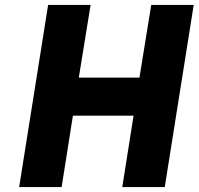

<svg xmlns="http://www.w3.org/2000/svg" viewBox="-20 -762 809 782"><path d="M176 -742H349L301 -446H548L596 -742H769L651 0H478L524 -291H277L231 0H58Z"/></svg>

Font: Exo ExtraBold
Style: Italic
Weight: 800
Italic angle: -9°
Designer: Natanael Gama
Foundry: Natanael Gama
Version: Version 1.500; ttfautohint (v1.6)